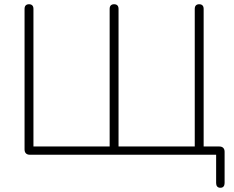

<svg xmlns="http://www.w3.org/2000/svg" viewBox="-20 -731 1104 907"><path d="M1021 156Q1011 156 1006 150Q1001 144 1001 134V0H121Q109 0 102.5 -6.5Q96 -13 96 -25V-689Q96 -700 101.5 -705.5Q107 -711 117 -711Q127 -711 132.5 -705.5Q138 -700 138 -689V-39H498V-689Q498 -700 503.5 -705.5Q509 -711 519 -711Q529 -711 534.5 -705.5Q540 -700 540 -689V-39H900V-689Q900 -700 905.5 -705.5Q911 -711 921 -711Q931 -711 936.5 -705.5Q942 -700 942 -689V-20L923 -39H1016Q1028 -39 1034.5 -32.5Q1041 -26 1041 -14V134Q1041 144 1036 150Q1031 156 1021 156Z"/></svg>

Font: Nunito ExtraLight
Style: Regular
Weight: 200
Designer: Vernon Adams
Foundry: Vernon Adams
Version: Version 3.602;April 4, 2023;FontCreator 14.0.0.2856 64-bit